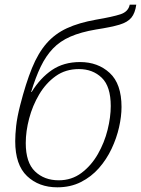

<svg xmlns="http://www.w3.org/2000/svg" viewBox="-20 -790 602 820"><path d="M225 10Q146 10 95.5 -38Q45 -86 45 -187Q45 -215 49 -252Q53 -289 66 -340Q90 -434 116.5 -499Q143 -564 179 -605Q215 -646 266 -669.5Q317 -693 390 -706Q461 -718 494.5 -729Q528 -740 534 -770H562Q557 -734 541 -714.5Q525 -695 490 -684.5Q455 -674 390 -664Q325 -653 280.5 -633.5Q236 -614 206 -582.5Q176 -551 154 -505.5Q132 -460 113 -397H115Q152 -457 202 -491Q252 -525 322 -525Q398 -525 448.5 -478.5Q499 -432 499 -333Q499 -293 488.5 -246.5Q478 -200 456.5 -154.5Q435 -109 402.5 -72Q370 -35 325.5 -12.5Q281 10 225 10ZM231 -20Q286 -20 328 -51.5Q370 -83 398 -132Q426 -181 439.5 -235.5Q453 -290 453 -337Q453 -421 414.5 -458Q376 -495 317 -495Q260 -495 218 -465Q176 -435 147.5 -387Q119 -339 104.5 -284Q90 -229 90 -179Q90 -96 129.5 -58Q169 -20 231 -20Z"/></svg>

Font: Noto Serif ExtraLight
Style: Italic
Weight: 200
Italic angle: -12°
Designer: Monotype Design Team
Foundry: Monotype Imaging Inc.
Version: Version 2.014; ttfautohint (v1.8.4.7-5d5b)